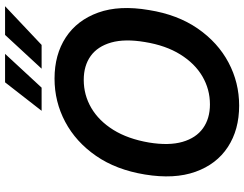

<svg xmlns="http://www.w3.org/2000/svg" viewBox="-125 -853 987 777"><g transform="rotate(-90 368.5 -464.5)"><path d="M329.6 9.8Q231.9 9.8 162.1 -35.9Q92.3 -81.5 61.8 -167Q31.2 -252.4 50.8 -371.6Q69.8 -487.8 126.2 -569.3Q182.6 -650.9 263.9 -694.1Q345.2 -737.3 439 -737.3Q536.1 -737.3 605.7 -691.7Q675.3 -646 706.1 -560.5Q736.8 -475.1 716.3 -355Q697.8 -239.3 641.4 -157.7Q585 -76.2 503.9 -33.2Q422.9 9.8 329.6 9.8ZM334.5 -108.4Q395.5 -108.4 447.8 -138.9Q500 -169.4 536.6 -228.3Q573.2 -287.1 586.9 -371.6Q600.6 -452.6 585 -507.8Q569.3 -563 530.3 -591.1Q491.2 -619.1 433.6 -619.1Q372.6 -619.1 320.3 -588.6Q268.1 -558.1 231.4 -499.3Q194.8 -440.4 180.2 -355Q167 -274.4 182.9 -219.5Q198.7 -164.6 238 -136.5Q277.3 -108.4 334.5 -108.4ZM479 -789.6 615.7 -937.5H731.9L575.2 -789.6ZM308.6 -789.6 423.8 -937.5H539.1L402.3 -789.6Z"/></g></svg>

Font: Inter Tight SemiBold
Style: Italic
Weight: 600
Italic angle: -9.39999°
Designer: Rasmus Andersson
Foundry: rsms
Version: Version 3.004